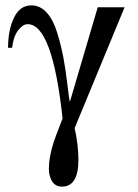

<svg xmlns="http://www.w3.org/2000/svg" viewBox="-20 -477 514 715"><path d="M444 -450 258 0Q272 63 272 118Q272 218 211 218Q187 218 174.5 199Q162 180 162 150Q162 109 180 52Q181 47 213 -36Q175 -387 83 -387Q65 -387 47.5 -364Q30 -341 25 -299H10Q10 -365 32 -411Q54 -457 97 -457Q130 -457 154.5 -429.5Q179 -402 193.5 -353.5Q208 -305 216 -263Q224 -221 230.5 -166Q237 -111 240 -97L344 -450Z"/></svg>

Font: STIX
Style: Regular
Weight: 400
Designer: MicroPress Inc., with final additions and corrections provided by Coen Hoffman, Elsevier (retired)
Version: Version 1.1.1